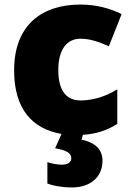

<svg xmlns="http://www.w3.org/2000/svg" viewBox="-20 -583 579 843"><path d="M430 123C430 59 378 39 338 30L344 9C407 5 454 -13 495 -39V-191C446 -160 389 -142 334 -142C276 -142 236 -179 236 -275C236 -368 275 -413 333 -413C375 -413 412 -400 458 -380L514 -521C462 -547 401 -563 333 -563C166 -563 42 -475 42 -274C42 -105 121 -17 250 5L222 68C273 77 293 89 293 112C293 129 278 140 253 140C231 140 210 136 188 129V223C212 232 250 240 296 240C377 240 430 194 430 123Z"/></svg>

Font: Noto Sans Lao Looped Black
Style: Regular
Weight: 900
Designer: Mark Frömberg, Ben Mitchell
Foundry: The Fontpad Ltd
Version: Version 1.002